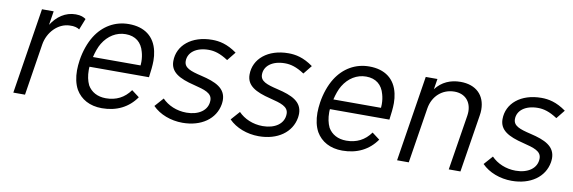

<svg xmlns="http://www.w3.org/2000/svg" viewBox="-43 -814 3328 1116"><g transform="rotate(10 1620.5 -255.5)"><path d="M334 -511C273 -511 224 -476 191 -424L204 -506H135L55 0H124L172 -305C184 -379 242 -439 310 -441C337 -443 358 -436 368 -428L394 -494C381 -503 365 -511 334 -511Z M590 -61C540 -61 503 -82 482 -118C470 -143 464 -172 464 -205C464 -211 464 -218 465 -225H816C821 -262 825 -294 825 -324C825 -343 823 -362 819 -380C801 -463 741 -509 648 -509C566 -509 497 -468 453 -398C428 -358 410 -306 402 -253C399 -232 397 -211 397 -192C397 -150 405 -112 422 -81C452 -30 505 0 577 0C664 0 733 -35 778 -100L733 -134C698 -85 650 -61 590 -61ZM640 -448C698 -448 735 -417 749 -363C754 -346 757 -326 757 -305C757 -298 756 -291 756 -284H475C482 -314 493 -346 506 -367C537 -418 585 -448 640 -448Z M1053 2C1164 2 1245 -55 1260 -144C1261 -152 1262 -160 1262 -167C1262 -239 1200 -266 1115 -286C1047 -302 1010 -315 1010 -355C1010 -405 1056 -442 1131 -442C1164 -442 1199 -433 1246 -402L1287 -453C1230 -494 1183 -503 1141 -503C1020 -503 939 -435 939 -342C939 -277 992 -248 1082 -226C1145 -210 1191 -198 1191 -154C1191 -95 1137 -60 1066 -60C1007 -60 956 -83 922 -118L876 -66C918 -23 984 2 1053 2Z M1503 2C1614 2 1695 -55 1710 -144C1711 -152 1712 -160 1712 -167C1712 -239 1650 -266 1565 -286C1497 -302 1460 -315 1460 -355C1460 -405 1506 -442 1581 -442C1614 -442 1649 -433 1696 -402L1737 -453C1680 -494 1633 -503 1591 -503C1470 -503 1389 -435 1389 -342C1389 -277 1442 -248 1532 -226C1595 -210 1641 -198 1641 -154C1641 -95 1587 -60 1516 -60C1457 -60 1406 -83 1372 -118L1326 -66C1368 -23 1434 2 1503 2Z M2009 -61C1959 -61 1922 -82 1901 -118C1889 -143 1883 -172 1883 -205C1883 -211 1883 -218 1884 -225H2235C2240 -262 2244 -294 2244 -324C2244 -343 2242 -362 2238 -380C2220 -463 2160 -509 2067 -509C1985 -509 1916 -468 1872 -398C1847 -358 1829 -306 1821 -253C1818 -232 1816 -211 1816 -192C1816 -150 1824 -112 1841 -81C1871 -30 1924 0 1996 0C2083 0 2152 -35 2197 -100L2152 -134C2117 -85 2069 -61 2009 -61ZM2059 -448C2117 -448 2154 -417 2168 -363C2173 -346 2176 -326 2176 -305C2176 -298 2175 -291 2175 -284H1894C1901 -314 1912 -346 1925 -367C1956 -418 2004 -448 2059 -448Z M2605 -513C2546 -513 2495 -491 2459 -444L2469 -506H2400L2320 0H2389L2441 -328C2453 -401 2508 -451 2580 -451C2641 -451 2679 -411 2679 -350C2679 -342 2678 -334 2677 -326L2625 0H2694L2748 -340C2750 -352 2751 -363 2751 -374C2751 -460 2696 -513 2605 -513Z M2996 2C3107 2 3188 -55 3203 -144C3204 -152 3205 -160 3205 -167C3205 -239 3143 -266 3058 -286C2990 -302 2953 -315 2953 -355C2953 -405 2999 -442 3074 -442C3107 -442 3142 -433 3189 -402L3230 -453C3173 -494 3126 -503 3084 -503C2963 -503 2882 -435 2882 -342C2882 -277 2935 -248 3025 -226C3088 -210 3134 -198 3134 -154C3134 -95 3080 -60 3009 -60C2950 -60 2899 -83 2865 -118L2819 -66C2861 -23 2927 2 2996 2Z"/></g></svg>

Font: Arthouse Owned
Style: Italic
Weight: 400
Italic angle: -10°
Designer: Jeremy Tribby
Foundry: Tribby Type
Version: Version 1.000;PS 001.000;hotconv 1.0.88;makeotf.lib2.5.64775